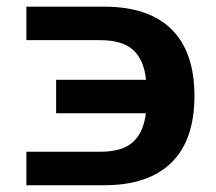

<svg xmlns="http://www.w3.org/2000/svg" viewBox="-20 -548 640 568"><path d="M58.1 -429.2V-528.3H288.1Q419.4 -528.3 487.3 -461.4Q555.2 -394.5 555.2 -264.2Q555.2 -133.8 487.1 -66.9Q418.9 0 288.1 0H58.1V-99.1H276.4Q341.3 -99.1 372.8 -127.2Q404.3 -155.3 411.6 -212.9H146V-312H412.1Q405.8 -371.1 374 -400.1Q342.3 -429.2 276.4 -429.2Z"/></svg>

Font: Liberation Mono
Style: Bold
Weight: 700
Monospace: yes
Designer: Steve Matteson
Foundry: Ascender Corporation
Version: Version 2.1.5